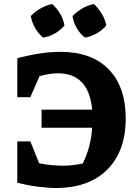

<svg xmlns="http://www.w3.org/2000/svg" viewBox="-20 -925 682 956"><path d="M260 11Q218 11 168 4.5Q118 -2 66 -15V-221H131L175 -112Q236 -100 294 -100Q343 -100 392 -111Q433 -193 439 -289H187V-379H439Q422 -560 268 -560Q227 -560 177 -546L131 -441H66V-635Q187 -667 280 -667Q436 -667 521 -580Q606 -493 606 -334Q606 -226 564.5 -148.5Q523 -71 445.5 -30Q368 11 260 11ZM240 -905Q264 -883 280 -855.5Q296 -828 301 -798Q282 -775 253.5 -758.5Q225 -742 195 -738Q172 -756 155.5 -784.5Q139 -813 133 -845Q154 -867 182 -883Q210 -899 240 -905ZM448 -905Q470 -883 487 -855.5Q504 -828 509 -798Q490 -775 461 -758.5Q432 -742 403 -738Q379 -756 362.5 -784.5Q346 -813 341 -845Q362 -867 389.5 -883Q417 -899 448 -905Z"/></svg>

Font: Piazzolla
Style: Bold
Weight: 700
Designer: Juan Pablo del Peral
Foundry: Huerta Tipografica
Version: Version 1.330